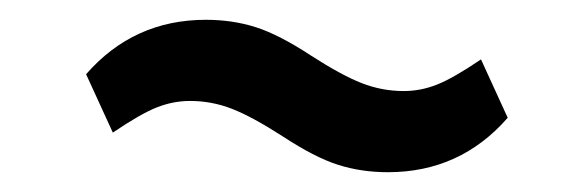

<svg xmlns="http://www.w3.org/2000/svg" viewBox="-20 -402 580 194"><path d="M372 -228Q345 -228 321.5 -235.5Q298 -243 266 -264Q235 -284 214.5 -292Q194 -300 172 -300Q155 -300 138.5 -293.5Q122 -287 94 -268L67 -327Q115 -382 188 -382Q215 -382 238.5 -374.5Q262 -367 294 -346Q325 -326 345.5 -318Q366 -310 388 -310Q405 -310 421.5 -316.5Q438 -323 466 -342L493 -283Q445 -228 372 -228Z"/></svg>

Font: IBM Plex Sans Condensed Medium
Style: Italic
Weight: 500
Width: 3
Italic angle: -11°
Designer: Mike Abbink, Paul van der Laan, Pieter van Rosmalen
Foundry: Bold Monday
Version: Version 1.3